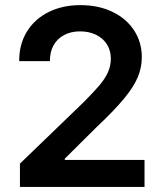

<svg xmlns="http://www.w3.org/2000/svg" viewBox="-20 -737 643 757"><path d="M58.6 -91.8 308.6 -333Q349.1 -373.5 371.3 -399.7Q393.6 -425.8 405.3 -451.4Q417 -477.1 417 -505.9Q417 -538.1 401.4 -562.5Q385.7 -586.9 358.2 -600.1Q330.6 -613.3 295.9 -613.3Q259.8 -613.3 232.7 -598.9Q205.6 -584.5 190.9 -557.9Q176.3 -531.2 176.8 -496.1H55.7Q55.2 -562 85.9 -612.1Q116.7 -662.1 171.6 -689.5Q226.6 -716.8 296.9 -716.8Q368.2 -716.8 423.1 -690.4Q478 -664.1 508.5 -617.4Q539.1 -570.8 539.1 -511.7Q539.1 -470.7 523.2 -432.6Q507.3 -394.5 469.2 -348.4Q431.2 -302.2 361.3 -236.3L235.4 -111.3V-106.4H549.8V0H58.6Z"/></svg>

Font: WEMIX Pretendard SemiBold
Style: Regular
Weight: 600
Designer: Base glyphs from Inter by Rasmus Andersson; Hangeul glyphs from Noto Sans CJK(Source Han Sans) by Jang Soo-young and Kan
Foundry: Kil Hyung-jin
Version: Version 1.000